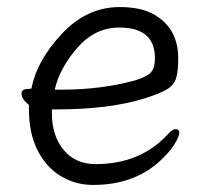

<svg xmlns="http://www.w3.org/2000/svg" viewBox="-20 -506 583 544"><path d="M155 -252Q267 -252 362 -278Q398 -289 408.5 -302Q419 -315 419 -341Q419 -428 318 -428Q249 -428 199 -370.5Q149 -313 135 -252ZM60 -254 69 -255Q84 -334 155 -410Q226 -486 319 -486Q381 -486 418 -464Q485 -425 485 -340Q485 -306 479.5 -286Q474 -266 454 -253.5Q434 -241 389 -227Q289 -196 140 -196H127V-186Q127 -121 160.5 -81Q194 -41 251 -41Q377 -41 455 -125Q468 -140 478 -140Q488 -140 488 -129.5Q488 -119 473.5 -96Q459 -73 429 -46Q356 18 244 18Q193 18 151.5 -7.5Q110 -33 86 -81Q62 -129 62 -195V-209Q41 -225 41 -241Q41 -254 60 -254Z"/></svg>

Font: LXGW WenKai Lite
Style: Regular
Weight: 400
Designer: LXGW / Fontworks Inc.
Foundry: LXGW / Fontworks Inc.
Version: Version 1.511; March 25, 2025